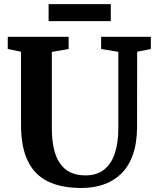

<svg xmlns="http://www.w3.org/2000/svg" viewBox="-20 -926 780 954"><path d="M384.5 8Q284 8 217.5 -24.8Q151 -57.5 117.8 -126.8Q84.5 -196 84.5 -305V-669L18.5 -682.5V-743H321V-682.5L237.5 -668V-291Q237.5 -230 248 -185.5Q258.5 -141 279.8 -111.8Q301 -82.5 332.2 -68.5Q363.5 -54.5 404.5 -54.5Q461 -54.5 497.2 -83.2Q533.5 -112 550.8 -164.8Q568 -217.5 568 -289.5V-668.5L482.5 -682.5V-743H729.5V-682.5L661.5 -669L661 -297.5Q661 -216 640.5 -158Q620 -100 582.5 -63.2Q545 -26.5 494.5 -9.2Q444 8 384.5 8ZM530.5 -905.5V-821H221.5V-905.5Z"/></svg>

Font: Merriweather 24pt
Style: Bold
Weight: 700
Designer: Eben Sorkin
Foundry: Eben Sorkin
Version: Version 2.100